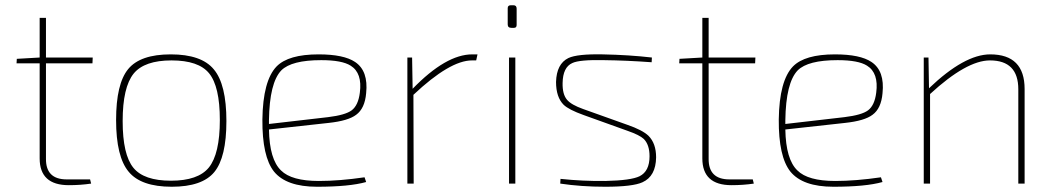

<svg xmlns="http://www.w3.org/2000/svg" viewBox="-20 -699 3997 731"><path d="M155 -95Q154 -16 234 -16H323L327 0Q287 6 242 6Q131 6 131 -96V-458H43L44 -475L131 -480V-631H155V-480H333L332 -458H155Z M794 -435Q842 -378 842 -238Q842 -100 796 -44Q750 12 634 12Q517 12 470 -45Q422 -102 422 -242Q422 -380 468 -436Q514 -492 630 -492Q747 -492 794 -435ZM489 -419Q447 -367 447 -238Q447 -110 488 -60Q528 -11 631 -11Q734 -11 775 -61Q817 -113 817 -242Q817 -370 776 -420Q736 -469 633 -469Q530 -469 489 -419Z M1374 -6Q1310 12 1187 12Q1070 12 1023 -46Q978 -103 979 -244Q981 -392 1033 -446Q1078 -492 1193 -492Q1289 -492 1332 -463Q1383 -429 1374 -344Q1369 -286 1336 -262Q1306 -239 1231 -231L1004 -206Q1006 -92 1050 -50Q1090 -10 1194 -10Q1272 -10 1368 -24ZM1229 -253Q1295 -261 1319 -279Q1344 -298 1350 -346Q1360 -421 1315 -449Q1282 -470 1203 -470Q1090 -470 1051 -431Q1006 -384 1004 -241V-227Z M1793 -469H1777Q1693 -469 1554 -338L1555 0H1531V-480H1549L1551 -361Q1678 -492 1778 -492H1798Z M1935 -679Q1947 -679 1947 -666V-604Q1947 -593 1937 -593H1927Q1913 -593 1913 -606V-668Q1913 -679 1925 -679ZM1918 0V-480H1942V0Z M2202 -261Q2146 -281 2126 -300Q2097 -329 2097 -387Q2099 -456 2144 -478Q2178 -494 2275 -492Q2375 -490 2462 -480L2461 -462Q2365 -469 2279 -470Q2186 -472 2159 -459Q2123 -443 2122 -383Q2121 -340 2139 -319Q2155 -300 2200 -284L2368 -224Q2426 -204 2449 -182Q2478 -153 2478 -100Q2477 -28 2426 -5Q2389 12 2284 12Q2193 12 2113 0L2114 -18Q2198 -9 2285 -10Q2382 -12 2415 -28Q2453 -47 2453 -104Q2453 -148 2431 -170Q2415 -185 2369 -201Z M2678 -95Q2677 -16 2757 -16H2846L2850 0Q2810 6 2765 6Q2654 6 2654 -96V-458H2566L2567 -475L2654 -480V-631H2678V-480H2856L2855 -458H2678Z M3340 -6Q3276 12 3153 12Q3036 12 2989 -46Q2944 -103 2945 -244Q2947 -392 2999 -446Q3044 -492 3159 -492Q3255 -492 3298 -463Q3349 -429 3340 -344Q3335 -286 3302 -262Q3272 -239 3197 -231L2970 -206Q2972 -92 3016 -50Q3056 -10 3160 -10Q3238 -10 3334 -24ZM3195 -253Q3261 -261 3285 -279Q3310 -298 3316 -346Q3326 -421 3281 -449Q3248 -470 3169 -470Q3056 -470 3017 -431Q2972 -384 2970 -241V-227Z M3517 -363Q3652 -492 3750 -492Q3881 -492 3881 -360V0H3857V-359Q3857 -469 3749 -469Q3660 -469 3521 -341V0H3497V-480H3515Z"/></svg>

Font: Taylor Sans Thin
Style: Regular
Weight: 100
Italic angle: -8°
Designer: Natanael Gama
Version: Version 1.001 September 8, 2015